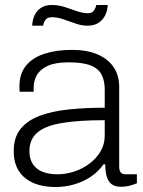

<svg xmlns="http://www.w3.org/2000/svg" viewBox="-20 -738 574 770"><path d="M202 12Q168 12 137.5 4Q107 -4 84 -21.5Q61 -39 48 -66Q35 -93 35 -132Q35 -187 62.5 -221Q90 -255 139 -273.5Q188 -292 255 -299Q322 -306 400 -306V-380Q400 -414 387.5 -438.5Q375 -463 343.5 -475.5Q312 -488 256 -488Q202 -488 171.5 -474Q141 -460 128 -437Q115 -414 115 -387V-370H59Q58 -375 58 -380Q58 -385 58 -392Q58 -443 84.5 -475Q111 -507 158.5 -522.5Q206 -538 268 -538Q329 -538 371 -520Q413 -502 435.5 -469Q458 -436 458 -389V-72Q458 -53 464.5 -46Q471 -39 484 -39H529V-3Q512 4 496.5 7.5Q481 11 466 11Q439 11 425.5 -1Q412 -13 407 -33.5Q402 -54 402 -79H395Q375 -50 344.5 -29.5Q314 -9 277.5 1.5Q241 12 202 12ZM210 -39Q244 -39 277.5 -50Q311 -61 338.5 -81.5Q366 -102 383 -130.5Q400 -159 400 -194V-256Q297 -256 230 -245Q163 -234 130.5 -207Q98 -180 98 -132Q98 -99 113 -78Q128 -57 153.5 -48Q179 -39 210 -39ZM109 -635Q110 -659 119 -677.5Q128 -696 145 -707Q162 -718 188 -718Q214 -718 239 -710Q264 -702 288 -693.5Q312 -685 333 -685Q349 -685 356.5 -695.5Q364 -706 366 -718H412Q411 -695 401.5 -676Q392 -657 374.5 -646Q357 -635 331 -635Q307 -635 282 -644Q257 -653 233 -661Q209 -669 188 -669Q170 -669 162.5 -658.5Q155 -648 153 -635Z"/></svg>

Font: Archivo SemiBold ExtraLight
Style: Regular
Weight: 250
Version: Version 2.001